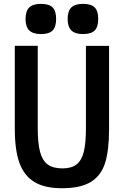

<svg xmlns="http://www.w3.org/2000/svg" viewBox="-20 -962 640 992"><path d="M56.5 -295V-725.5H175V-299.5Q175 -222 187 -177.2Q199 -132.5 226.5 -112.2Q254 -92 303 -92Q349 -92 375.2 -112.2Q401.5 -132.5 412.8 -177.2Q424 -222 424 -299.5V-725H543.5V-295Q543.5 -185 522.8 -119.5Q502 -54 449 -21.8Q396 10.5 300 10.5Q210.5 10.5 157.2 -22Q104 -54.5 80.2 -121.2Q56.5 -188 56.5 -295ZM112 -864Q112 -905 131 -923.5Q150 -942 191.5 -942Q233.5 -942 251.8 -923.8Q270 -905.5 270 -864Q270 -823 251.8 -804.5Q233.5 -786 191.5 -786Q150.5 -786 131.2 -804.8Q112 -823.5 112 -864ZM329.5 -864Q329.5 -905 348.5 -923.5Q367.5 -942 409 -942Q451 -942 469.2 -923.8Q487.5 -905.5 487.5 -864Q487.5 -823 469.2 -804.5Q451 -786 409 -786Q368 -786 348.8 -804.8Q329.5 -823.5 329.5 -864Z"/></svg>

Font: JuliaMono SemiBold
Style: Regular
Weight: 600
Monospace: yes
Designer: cormullion
Foundry: corm
Version: Version 0.055; ttfautohint (v1.8.4)